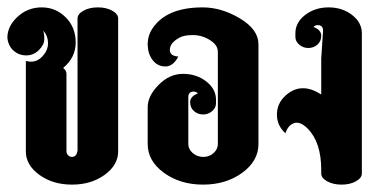

<svg xmlns="http://www.w3.org/2000/svg" viewBox="-20 -500 1040 520"><path d="M151 -316Q160 -309 160 -300V-90Q160 -84 164.5 -79.5Q169 -75 175 -75Q181 -75 185 -79.5Q189 -84 189 -90H190V-450Q190 -462 206 -471Q222 -480 245 -480Q268 -480 284 -471Q300 -462 300 -450V-90Q300 -53 263.5 -26.5Q227 0 175 0Q123 0 86.5 -26.5Q50 -53 50 -90V-335Q75 -328 92.5 -345Q110 -362 110 -382.5Q110 -403 97 -417Q100 -409 100 -394Q100 -379 85.5 -364.5Q71 -350 51 -350Q31 -350 16.5 -363Q2 -376 0 -398Q0 -429 27.5 -454.5Q55 -480 93 -480Q131 -480 158 -453Q185 -426 185 -385Q185 -344 151 -316Z M393 -423Q431 -480 529 -480Q580 -480 630 -450Q680 -420 680 -380V-110Q680 -64 636 -32Q592 0 530 0Q468 0 424 -32Q380 -64 380 -110V-210Q380 -240 409.5 -270Q439 -300 475.5 -300Q512 -300 538.5 -279.5Q565 -259 565 -230V-220Q565 -208 554.5 -199Q544 -190 530 -190Q516 -190 505.5 -199Q495 -208 495 -223.5Q495 -239 516 -247Q511 -252 505 -252Q490 -252 490 -237V-140V-110Q490 -96 502 -85.5Q514 -75 530.5 -75Q547 -75 558.5 -85.5Q570 -96 570 -110V-360Q570 -378 548.5 -391.5Q527 -405 502.5 -405Q478 -405 466 -398Q440 -384 440 -365Q440 -348 463 -347Q449 -320 428 -320Q407 -320 394 -336.5Q381 -353 380 -377V-383Q381 -406 393 -423Z M850 -342 855 -417Q855 -432 840 -432Q834 -432 829 -427Q850 -419 850 -403.5Q850 -388 839.5 -379Q829 -370 815 -370Q801 -370 790.5 -379Q780 -388 780 -400V-410Q780 -439 806.5 -459.5Q833 -480 870 -480Q907 -480 933.5 -459.5Q960 -439 960 -410V-30Q960 -18 944 -9Q928 0 905 0Q882 0 866 -9Q850 -18 850 -30V-40Q850 -115 813 -152Q793 -172 776.5 -166.5Q760 -161 753 -139Q730 -160 730 -189.5Q730 -219 752 -240Q795 -280 850 -244Z"/></svg>

Font: SOV_ThonBuri
Style: Book
Weight: 400
Version: Version 1.00